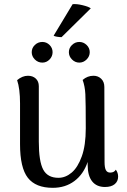

<svg xmlns="http://www.w3.org/2000/svg" viewBox="-20 -886 610 920"><path d="M546 -40Q546 -17 529.5 -3.5Q513 10 483 10Q443 10 421.5 -17Q400 -44 400 -97V-110Q380 -51 336.5 -18.5Q293 14 233 14Q151 14 113.5 -34Q76 -82 76 -195V-391Q76 -461 62 -502Q87 -523 114 -523Q137 -523 151.5 -509.5Q166 -496 166 -473V-207Q166 -113 187 -73.5Q208 -34 260 -34Q294 -34 323.5 -59Q353 -84 372 -137Q391 -190 391 -271Q391 -396 389 -434.5Q387 -473 376 -503Q399 -523 428 -523Q450 -523 465 -508.5Q480 -494 480 -469L481 -110Q481 -82 487.5 -70.5Q494 -59 508 -59Q527 -59 535 -73Q546 -58 546 -40ZM132 -636Q132 -656 147 -670.5Q162 -685 183 -685Q203 -685 217.5 -670.5Q232 -656 232 -636Q232 -616 217.5 -601Q203 -586 183 -586Q162 -586 147 -601Q132 -616 132 -636ZM310 -636Q310 -656 325 -670.5Q340 -685 360 -685Q380 -685 395 -670.5Q410 -656 410 -636Q410 -616 395 -601Q380 -586 360 -586Q340 -586 325 -601Q310 -616 310 -636ZM275 -708Q265 -708 253 -710Q241 -712 237 -715L328 -866Q347 -868 376 -861Q405 -854 415 -846Z"/></svg>

Font: Arima Madurai Medium
Style: Regular
Weight: 500
Designer: Joana Correia and Natanael Gama
Foundry: NDISCOVER
Version: Version 1.020